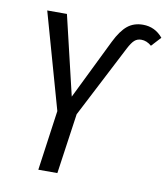

<svg xmlns="http://www.w3.org/2000/svg" viewBox="-80 -767 731 834"><g transform="rotate(10 286.0 -349.5)"><path d="M145 0 182.1 -265.1 63 -688H149.9L232.9 -337.9L362.8 -603Q388.2 -654.3 416 -676.8Q443.8 -699.2 483.9 -699.2Q537.1 -699.2 571.8 -657.2L533.2 -615.2Q511.7 -633.8 487.8 -633.8Q470.2 -633.8 458 -623Q445.8 -612.3 431.2 -584L267.1 -266.1L229 0Z"/></g></svg>

Font: Fira Sans Compressed Book
Style: Italic
Weight: 350
Width: 3
Italic angle: -8°
Designer: Carrois Corporate & Edenspiekermann AG
Foundry: Carrois Corporate GbR & Edenspiekermann AG
Version: Version 4.203;PS 004.203;hotconv 1.0.88;makeotf.lib2.5.64775